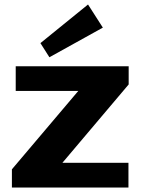

<svg xmlns="http://www.w3.org/2000/svg" viewBox="-20 -835 626 855"><path d="M33 -81 376 -486 393 -430H50V-540H553V-459L208 -51L191 -110H552V0H33ZM438 -712 200 -580 160 -643 372 -815Z"/></svg>

Font: Pathway Extreme
Style: Bold
Weight: 700
Designer: Eduardo Rodriguez Tunni
Foundry: Eduardo Rodriguez Tunni
Version: Version 1.001;gftools[0.9.26]